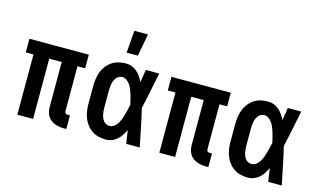

<svg xmlns="http://www.w3.org/2000/svg" viewBox="-89 -1027 2179 1306"><g transform="rotate(15 1000.0 -374.5)"><path d="M442 8H425Q409 8 392.5 5.5Q376 3 360.5 -3Q345 -9 331.5 -19.5Q318 -30 309.5 -44.5Q301 -59 297.5 -75.5Q294 -92 294 -108V-424H206V0H95V-424H41V-520H459V-424H405V-108Q405 -104 406.5 -100Q408 -96 410.5 -93Q413 -90 417 -89Q421 -88 425 -88H442Z M719 8Q694 8 668.5 2Q643 -4 621.5 -18.5Q600 -33 584 -54Q568 -75 559 -99Q550 -123 546.5 -148.5Q543 -174 543 -200V-320Q543 -346 546.5 -371.5Q550 -397 559 -421Q568 -445 584 -466Q600 -487 621.5 -501.5Q643 -516 668.5 -522Q694 -528 719 -528Q741 -528 761 -520.5Q781 -513 797 -499Q813 -485 825 -467.5Q837 -450 846 -431Q850 -453 853.5 -475.5Q857 -498 860 -520H955Q941 -456 928.5 -391.5Q916 -327 901 -263Q917 -198 930 -132Q943 -66 957 0H862Q858 -23 854.5 -46.5Q851 -70 848 -93Q838 -74 826.5 -55.5Q815 -37 798.5 -22.5Q782 -8 761.5 0Q741 8 719 8ZM719 -88Q737 -88 752 -99.5Q767 -111 776.5 -126.5Q786 -142 792 -159Q798 -176 803 -193.5Q808 -211 812 -228.5Q816 -246 820 -264Q816 -281 812 -298Q808 -315 803 -331.5Q798 -348 791.5 -364.5Q785 -381 775.5 -395.5Q766 -410 751.5 -421Q737 -432 719 -432Q707 -432 696 -426.5Q685 -421 677.5 -411.5Q670 -402 665.5 -391Q661 -380 658.5 -368Q656 -356 655 -344Q654 -332 654 -320V-200Q654 -188 655 -176Q656 -164 658.5 -152Q661 -140 665.5 -129Q670 -118 677.5 -108.5Q685 -99 696 -93.5Q707 -88 719 -88ZM704 -600 716 -757H812L783 -600Z M1442 8H1425Q1409 8 1392.5 5.5Q1376 3 1360.5 -3Q1345 -9 1331.5 -19.5Q1318 -30 1309.5 -44.5Q1301 -59 1297.5 -75.5Q1294 -92 1294 -108V-424H1206V0H1095V-424H1041V-520H1459V-424H1405V-108Q1405 -104 1406.5 -100Q1408 -96 1410.5 -93Q1413 -90 1417 -89Q1421 -88 1425 -88H1442Z M1719 8Q1694 8 1668.5 2Q1643 -4 1621.5 -18.5Q1600 -33 1584 -54Q1568 -75 1559 -99Q1550 -123 1546.5 -148.5Q1543 -174 1543 -200V-320Q1543 -346 1546.5 -371.5Q1550 -397 1559 -421Q1568 -445 1584 -466Q1600 -487 1621.5 -501.5Q1643 -516 1668.5 -522Q1694 -528 1719 -528Q1741 -528 1761 -520.5Q1781 -513 1797 -499Q1813 -485 1825 -467.5Q1837 -450 1846 -431Q1850 -453 1853.5 -475.5Q1857 -498 1860 -520H1955Q1941 -456 1928.5 -391.5Q1916 -327 1901 -263Q1917 -198 1930 -132Q1943 -66 1957 0H1862Q1858 -23 1854.5 -46.5Q1851 -70 1848 -93Q1838 -74 1826.5 -55.5Q1815 -37 1798.5 -22.5Q1782 -8 1761.5 0Q1741 8 1719 8ZM1719 -88Q1737 -88 1752 -99.5Q1767 -111 1776.5 -126.5Q1786 -142 1792 -159Q1798 -176 1803 -193.5Q1808 -211 1812 -228.5Q1816 -246 1820 -264Q1816 -281 1812 -298Q1808 -315 1803 -331.5Q1798 -348 1791.5 -364.5Q1785 -381 1775.5 -395.5Q1766 -410 1751.5 -421Q1737 -432 1719 -432Q1707 -432 1696 -426.5Q1685 -421 1677.5 -411.5Q1670 -402 1665.5 -391Q1661 -380 1658.5 -368Q1656 -356 1655 -344Q1654 -332 1654 -320V-200Q1654 -188 1655 -176Q1656 -164 1658.5 -152Q1661 -140 1665.5 -129Q1670 -118 1677.5 -108.5Q1685 -99 1696 -93.5Q1707 -88 1719 -88Z"/></g></svg>

Font: Iosevka Custom
Style: Bold
Weight: 700
Monospace: yes
Designer: Belleve Invis
Foundry: Belleve Invis
Version: Version 30.3.3; ttfautohint (v1.8.3)